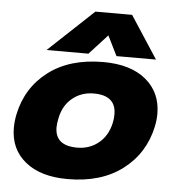

<svg xmlns="http://www.w3.org/2000/svg" viewBox="-52 -754 746 818"><g transform="rotate(5 321.0 -345.5)"><path d="M323 -706H480L598 -525H429L387 -610L309 -525H130ZM20 -183Q20 -210 26 -240Q50 -356 141 -425.5Q232 -495 376 -495Q493 -495 558.5 -440.5Q624 -386 624 -295Q624 -269 618 -240Q593 -124 501.5 -54.5Q410 15 267 15Q151 15 85.5 -38.5Q20 -92 20 -183ZM438 -240Q442 -257 442 -277Q442 -358 347 -358Q294 -358 255.5 -326.5Q217 -295 206 -240Q201 -217 201 -201Q201 -122 296 -122Q349 -122 387.5 -153.5Q426 -185 438 -240Z"/></g></svg>

Font: Prompt
Style: Bold Italic
Weight: 700
Italic angle: -12°
Designer: Katatrad Team
Foundry: CadsonDemak
Version: Version 1.001